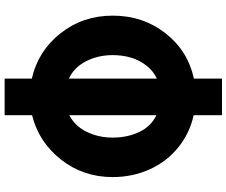

<svg xmlns="http://www.w3.org/2000/svg" viewBox="-96 -830 992 841"><g transform="rotate(-90 400.5 -410.0)"><path d="M44.9 -413.1Q44.9 -542 121.6 -639.4Q198.2 -736.8 315.9 -766.1V-886.2H476.1V-767.1Q596.2 -740.2 674.1 -642.1Q752 -543.9 752 -413.1Q752 -280.3 675 -181.9Q598.1 -83.5 476.1 -57.1V65.9H315.9V-58.1Q235.4 -76.2 173.6 -126.7Q111.8 -177.2 78.4 -251.7Q44.9 -326.2 44.9 -413.1ZM217.8 -413.1Q217.8 -349.1 241.9 -297.4Q266.1 -245.6 315.9 -221.2V-603Q267.6 -577.6 242.7 -526.1Q217.8 -474.6 217.8 -413.1ZM476.1 -219.2Q510.7 -235.4 534.4 -266.6Q558.1 -297.9 568.6 -334.7Q579.1 -371.6 579.1 -413.1Q579.1 -476.1 552.7 -528.6Q526.4 -581.1 476.1 -605Z"/></g></svg>

Font: Hussar Preview
Style: Bold
Weight: 700
Foundry: Cannot Into Space Fonts, PlusOne Fonts
Version: Version 2.29RC2 "Millennial"